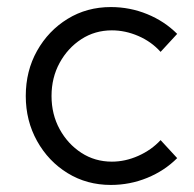

<svg xmlns="http://www.w3.org/2000/svg" viewBox="-20 -516 549 544"><path d="M294 8Q226 8 171.5 -25.5Q117 -59 85 -116.5Q53 -174 53 -244Q53 -315 85 -372Q117 -429 171.5 -462.5Q226 -496 294 -496Q348 -496 397 -476Q446 -456 482 -420L435 -369Q409 -398 372 -414Q335 -430 297 -430Q249 -430 210.5 -405Q172 -380 149 -338Q126 -296 126 -244Q126 -192 149 -150Q172 -108 210.5 -83Q249 -58 297 -58Q335 -58 372 -74.5Q409 -91 435 -119L482 -68Q446 -32 397 -12Q348 8 294 8Z"/></svg>

Font: Red Hat Text VF
Style: Regular
Weight: 400
Designer: Pentagram, MCKL
Foundry: Pentagram, MCKL
Version: Version 1.023